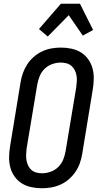

<svg xmlns="http://www.w3.org/2000/svg" viewBox="-20 -997 540 1025"><path d="M204 8Q175 8 147 2Q119 -4 96.5 -18Q74 -32 58 -54.5Q42 -77 35 -103.5Q28 -130 28.5 -159Q29 -188 34 -217L90 -559Q94 -584 103 -608.5Q112 -633 126.5 -655Q141 -677 161.5 -694.5Q182 -712 205.5 -723Q229 -734 254.5 -738.5Q280 -743 305 -743Q334 -743 362 -737Q390 -731 412.5 -717Q435 -703 451 -680.5Q467 -658 474 -631.5Q481 -605 480.5 -576Q480 -547 475 -518L419 -176Q415 -151 406.5 -126.5Q398 -102 383 -80Q368 -58 348 -40.5Q328 -23 304 -12Q280 -1 254.5 3.5Q229 8 204 8ZM205 -72Q227 -72 250 -80Q273 -88 290.5 -105Q308 -122 317 -144Q326 -166 330 -189L387 -531Q389 -547 390 -563Q391 -579 388.5 -594Q386 -609 379 -622.5Q372 -636 361 -645.5Q350 -655 335 -659Q320 -663 304 -663Q282 -663 259 -655Q236 -647 218.5 -630Q201 -613 192 -591Q183 -569 179 -546L122 -204Q120 -188 119.5 -172Q119 -156 121.5 -141Q124 -126 130.5 -112.5Q137 -99 148 -89.5Q159 -80 174 -76Q189 -72 205 -72ZM235 -802 188 -842 305 -977H407L477 -837L422 -807L347 -916Z"/></svg>

Font: Iosevka Term Curly Medium
Style: Italic
Weight: 500
Italic angle: -9°
Designer: Belleve Invis
Foundry: Belleve Invis
Version: Version 32.3.0